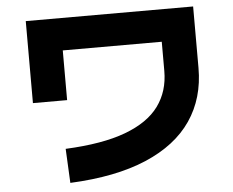

<svg xmlns="http://www.w3.org/2000/svg" viewBox="-54 -801 1108 912"><g transform="rotate(-5 500.0 -345.0)"><path d="M245 47 237 -116Q413 -124 523 -165Q633 -206 684.5 -276.5Q736 -347 736 -444V-583H264V-346H101V-737H899V-444Q899 -300 826.5 -193.5Q754 -87 608.5 -25Q463 37 245 47Z"/></g></svg>

Font: Murecho ExtraBold
Style: Regular
Weight: 800
Designer: Neil Summerour
Foundry: Positype
Version: Version 1.010; ttfautohint (v1.8.3)